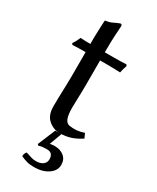

<svg xmlns="http://www.w3.org/2000/svg" viewBox="-214 -681 788 965"><g transform="rotate(30 180.0 -198.5)"><path d="M190.9 10.3Q154.8 10.3 126 -14.6Q97.2 -39.6 97.2 -91.3Q97.2 -106.9 97.7 -135.5Q98.1 -164.1 99.6 -197.5Q101.1 -231 101.1 -262.7V-407.7Q83 -407.7 61.3 -407.2Q39.6 -406.7 25.4 -405.8L20 -413.6Q28.3 -424.8 33.2 -434.3Q38.1 -443.8 43.5 -457Q52.7 -456.1 68.8 -455.6Q85 -455.1 101.1 -455.1Q101.1 -501.5 102.5 -532Q104 -562.5 105 -590.3L106.9 -593.8Q133.3 -597.7 147.2 -605.2Q161.1 -612.8 181.2 -620.1Q190.9 -620.1 190.9 -609.9Q189 -578.6 187.7 -559.1Q186.5 -539.6 185.8 -517.1Q185.1 -494.6 185.1 -455.1H235.4Q252.9 -455.1 274.2 -455.6Q295.4 -456.1 309.6 -457L314.5 -449.2Q306.6 -428.2 302.2 -405.8Q291.5 -406.7 268.1 -407.2Q244.6 -407.7 225.6 -407.7H185.1V-274.4Q185.1 -226.6 183.6 -192.1Q182.1 -157.7 182.1 -133.3Q182.1 -91.3 190.2 -70.6Q198.2 -49.8 217.3 -46.4Q237.8 -43.5 257.3 -44.9Q276.9 -46.4 301.3 -54.7L313.5 -28.3Q281.2 -7.3 252.9 1.5Q224.6 10.3 190.9 10.3ZM178.2 112.3Q163.1 112.3 153.1 113.3Q143.1 114.3 130.4 118.7L124 112.3L166.5 10.3H202.1L175.8 81.5Q189 78.6 203.6 78.6Q235.4 78.6 257.1 95.9Q278.8 113.3 278.8 144.5Q278.8 178.2 246.6 200.4Q214.4 222.7 165 222.7Q139.6 222.7 123.3 218Q106.9 213.4 86.9 204.6Q86.9 187.5 97.2 177.2Q118.7 184.1 130.9 188Q143.1 191.9 158.7 191.9Q183.1 191.9 198.2 180.9Q213.4 169.9 213.4 149.4Q213.4 132.3 204.8 122.3Q196.3 112.3 178.2 112.3Z"/></g></svg>

Font: Kurinto Seri
Style: Regular
Weight: 400
Designer: Kurinto was developed by Clint Goss from a range of fonts that are compatible with the SIL Open Font License Version 1.1
Foundry: Clinton F. Goss
Version: Version 2.196; July 25, 2020